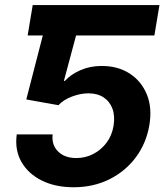

<svg xmlns="http://www.w3.org/2000/svg" viewBox="-20 -748 675 777"><path d="M262.9 -727.5 242.4 -604.6H91.9L112.4 -727.5ZM278.1 9.8Q203.3 9.8 148.4 -17.8Q93.5 -45.3 66.3 -93.6Q39.2 -141.9 47.8 -204.2H193.1Q188.1 -161.8 214.9 -135.1Q241.8 -108.4 289 -108.4Q325.3 -108.4 357.2 -124.7Q389 -141 411.1 -170.4Q433.2 -199.8 439.5 -238.8Q445.9 -278.2 435.2 -307.7Q424.4 -337.2 399.5 -353.7Q374.6 -370.3 337.8 -370.3Q305.6 -370.3 271.3 -357.3Q236.9 -344.3 216.2 -322.2L86.4 -345.6L185 -727.5H625.3L604.8 -604.6H287.9L238.5 -420.4H242.4Q266.4 -446.9 305.5 -464Q344.5 -481.1 391.6 -481.1Q457.2 -481.1 504.7 -450.4Q552.2 -419.7 574.3 -365.7Q596.3 -311.7 584.4 -241.5Q572.1 -168.4 529.9 -111.6Q487.6 -54.8 422.8 -22.5Q357.9 9.8 278.1 9.8Z"/></svg>

Font: Inter
Style: Italic
Weight: 400
Italic angle: -9.3988°
Designer: Rasmus Andersson
Foundry: rsms
Version: Version 4.001;git-66647c0bb